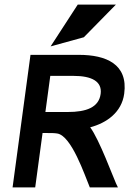

<svg xmlns="http://www.w3.org/2000/svg" viewBox="-20 -820 565 840"><path d="M346.8 -657 487.2 -800H320.2L201.4 -617ZM325.4 -580H113.4L35 0H134L166.2 -238H186.2C202.2 -238 218.2 -238 229.9 -236C292.7 -227 350.3 -54 373 0H496L487.4 -18C476.5 -41 414.4 -210 374.6 -263C446.1 -282 512.3 -328 523.4 -410C541 -540 443.4 -580 325.4 -580ZM276.6 -330H178.6L200 -488H302C381 -488 427.7 -464 420.3 -409C412.3 -350 357.6 -330 276.6 -330Z"/></svg>

Font: Charger
Style: ExBdIt
Weight: 400
Designer: Jasper
Foundry: Cannot Into Space Fonts
Version: Version 0.99